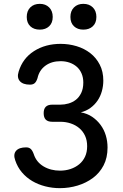

<svg xmlns="http://www.w3.org/2000/svg" viewBox="-20 -968 640 998"><path d="M77 -596Q98 -665 157 -702.5Q216 -740 295 -740Q338 -740 378 -728Q418 -716 449 -692Q480 -668 498.5 -632Q517 -596 517 -549Q517 -521 509.5 -494Q502 -467 487 -445Q472 -423 450 -407Q428 -391 400 -384Q434 -378 459.5 -360.5Q485 -343 503 -318.5Q521 -294 530 -264Q539 -234 539 -201Q539 -148 518.5 -108.5Q498 -69 463 -43Q428 -17 383.5 -3.5Q339 10 291 10Q252 10 215 0.5Q178 -9 147.5 -27Q117 -45 94 -72Q71 -99 59 -135Q48 -166 63.5 -184Q79 -202 116 -202Q130 -202 139 -194.5Q148 -187 155 -168Q162 -146 175 -130Q188 -114 206.5 -103Q225 -92 246.5 -86.5Q268 -81 292 -81Q321 -81 346.5 -89.5Q372 -98 391.5 -114Q411 -130 422 -153.5Q433 -177 433 -208Q433 -239 422 -262.5Q411 -286 392 -302Q373 -318 347.5 -326.5Q322 -335 294 -335H252Q229 -335 218 -346Q207 -357 207 -380Q207 -402 218 -413Q229 -424 252 -424H294Q315 -424 336 -430Q357 -436 374 -449Q391 -462 402 -484.5Q413 -507 413 -539Q413 -565 404 -586Q395 -607 379 -621Q363 -635 341.5 -642.5Q320 -650 295 -650Q248 -650 216 -626.5Q184 -603 175 -562Q169 -543 160 -535.5Q151 -528 136 -528Q99 -528 83 -546.5Q67 -565 77 -596ZM413 -814Q383 -814 364.5 -831.5Q346 -849 346 -880Q346 -911 364.5 -929.5Q383 -948 413 -948Q444 -948 462.5 -929.5Q481 -911 481 -880Q481 -849 462.5 -831.5Q444 -814 413 -814ZM187 -814Q156 -814 137.5 -831.5Q119 -849 119 -880Q119 -911 137.5 -929.5Q156 -948 187 -948Q217 -948 235.5 -929.5Q254 -911 254 -880Q254 -849 235.5 -831.5Q217 -814 187 -814Z"/></svg>

Font: Maple Mono Medium
Style: Regular
Weight: 500
Monospace: yes
Designer: subframe7536
Version: Version 7.000